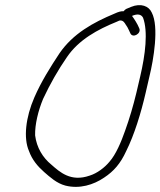

<svg xmlns="http://www.w3.org/2000/svg" viewBox="-20 -710 626 749"><path d="M114 -330C80 -252 71 -171 93 -121C105 -87 127 -61 152 -39C175 -19 201 5 235 14C290 28 345 11 386 -17C424 -42 450 -72 472 -120C504 -184 530 -269 548 -347L563 -412C579 -477 601 -606 572 -661C561 -686 530 -699 491 -683L472 -675C469 -673 465 -670 462 -666C453 -667 442 -664 427 -657C343 -622 265 -579 212 -502C177 -449 141 -392 114 -330ZM148 -324C175 -382 207 -438 241 -487C287 -555 361 -595 435 -625C443 -629 448 -631 451 -630C461 -630 467 -620 471 -613C475 -608 479 -601 483 -592L489 -579C499 -560 533 -580 523 -600L517 -613C512 -622 507 -631 502 -638L495 -648C514 -656 530 -656 538 -641C558 -587 547 -497 527 -412L512 -348C500 -298 485 -247 468 -200C453 -157 432 -107 407 -79C388 -56 359 -34 330 -25C256 1 213 -39 180 -68C147 -95 123 -134 117 -182C116 -225 129 -278 148 -324Z"/></svg>

Font: Stray Cat
Style: Obl
Weight: 400
Version: Version 1.0